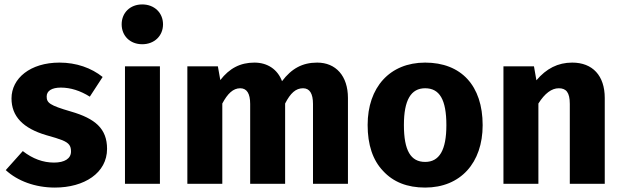

<svg xmlns="http://www.w3.org/2000/svg" viewBox="-20 -831 2811 868"><path d="M249 -548C117 -548 32 -477 32 -386C32 -305 84 -251 189 -220C222 -211 247 -203 262 -197C293 -184 301 -171 301 -146C301 -114 272 -96 224 -96C175 -96 128 -113 83 -148L6 -62C59 -13 139 17 228 17C361 17 464 -49 464 -158C464 -249 411 -295 300 -327C204 -355 191 -366 191 -395C191 -420 214 -435 255 -435C299 -435 343 -421 386 -394L444 -483C393 -524 325 -548 249 -548Z M623 -811C568 -811 530 -773 530 -721C530 -669 568 -631 623 -631C678 -631 717 -669 717 -721C717 -773 678 -811 623 -811ZM545 -531V0H703V-531Z M1414 -548C1347 -548 1298 -521 1255 -464C1235 -517 1190 -548 1130 -548C1066 -548 1017 -522 976 -469L965 -531H827V0H985V-363C1009 -408 1034 -432 1066 -432C1096 -432 1111 -408 1111 -361V0H1269V-363C1293 -410 1317 -432 1350 -432C1380 -432 1395 -408 1395 -361V0H1553V-388C1553 -488 1498 -548 1414 -548Z M1902 -548C1742 -548 1642 -436 1642 -266C1642 -177 1665 -107 1712 -58C1758 -8 1821 17 1902 17C2062 17 2162 -95 2162 -265C2162 -444 2065 -548 1902 -548ZM1902 -432C1967 -432 1998 -381 1998 -265C1998 -152 1966 -99 1902 -99C1837 -99 1806 -150 1806 -266C1806 -379 1838 -432 1902 -432Z M2567 -548C2502 -548 2450 -521 2405 -468L2394 -531H2256V0H2414V-363C2443 -409 2474 -432 2506 -432C2539 -432 2556 -414 2556 -361V0H2714V-388C2714 -489 2659 -548 2567 -548Z"/></svg>

Font: Fira Sans
Style: Bold
Weight: 700
Designer: Carrois Corporate & Edenspiekermann AG
Foundry: Carrois Corporate GbR & Edenspiekermann AG
Version: Version 4.203